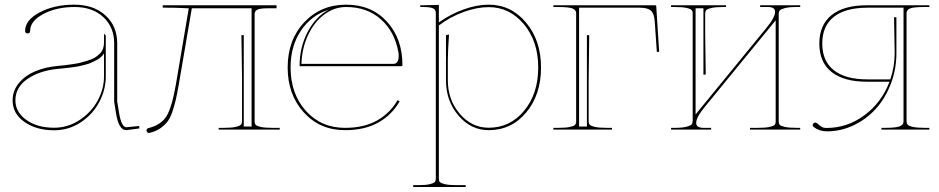

<svg xmlns="http://www.w3.org/2000/svg" viewBox="-20 -542 3929 803"><path d="M562 -15.1 563 -4.9 508.3 2.4H507.8Q476.6 2.4 465.3 -67.9Q464.4 -73.2 462.4 -85.9Q460.4 -98.6 459 -106.9Q457.5 -115.2 457.5 -117.2V-360.4Q457.5 -428.7 411.9 -470.7Q366.2 -512.7 292 -512.7Q216.3 -512.7 161.1 -483.4Q106 -454.1 106 -413.1Q106 -402.3 95.7 -402.3Q85 -402.3 85 -413.1Q85 -458 146 -490.2Q207 -522.5 290.5 -522.5Q371.6 -522.5 420.9 -477.8Q470.2 -433.1 470.2 -360.4V-117.7L478 -69.8Q487.8 -10.3 508.3 -9.8ZM415 -318.4Q409.2 -309.6 400.9 -302.2Q392.6 -294.9 381.1 -289.3Q369.6 -283.7 360.4 -279.3Q351.1 -274.9 335.7 -271.2Q320.3 -267.6 311.8 -265.4Q303.2 -263.2 285.6 -261Q268.1 -258.8 262.7 -258.1Q257.3 -257.3 239.7 -255.6Q222.2 -253.9 220.7 -253.9Q144 -246.1 94.2 -211.4Q44.4 -176.8 44.4 -122.1Q44.4 -73.2 90.1 -40.5Q135.7 -7.8 206.5 -7.8Q263.7 -7.8 312.5 -39.8Q361.3 -71.8 388.2 -120.8Q415 -169.9 415 -222.7ZM415 -401.4 422.4 -393.1V-222.7Q422.4 -167 395.3 -115.5Q368.2 -64 317.9 -30.5Q267.6 2.9 206.5 2.9Q131.8 2.9 82.3 -32Q32.7 -66.9 32.7 -122.1Q32.7 -163.1 59.3 -194.8Q85.9 -226.6 127.2 -243.9Q168.5 -261.2 219.7 -266.1Q240.7 -268.1 249 -269Q257.3 -270 280 -273.2Q302.7 -276.4 314.7 -279.3Q326.7 -282.2 345.7 -288.1Q364.7 -293.9 375.7 -300.5Q386.7 -307.1 397 -317.1Q407.2 -327.1 411.1 -339.4Q415 -351.1 415 -363.8Z M894.5 0V-7.3H917Q949.2 -7.3 966.6 -11.5Q983.9 -15.6 988 -21Q992.2 -26.4 992.2 -35.2V-219.7L989.7 -395H999.5V-12.7H1032.2V-507.3H782.2L728 -189.9Q720.7 -148.4 714.8 -123Q709 -97.7 700 -72Q690.9 -46.4 679 -31.5Q667 -16.6 649.2 -4.6Q631.3 7.3 606.4 13.7Q601.1 15.1 597.2 12.2Q593.8 9.8 593 5.1Q592.3 0.5 594.7 -2.4Q596.7 -5.4 601.1 -6.3Q654.8 -20 677 -57.1Q699.2 -94.2 715.8 -189.9L769.5 -507.3H767.1Q765.1 -507.3 739.3 -508.5Q713.4 -509.8 679.7 -509.8H660.6V-520H1136.7V-507.3H1097.2Q1068.4 -507.3 1056.6 -501.7Q1044.9 -496.1 1044.9 -482.4V-33.7Q1044.9 -24.9 1049.6 -19.8Q1054.2 -14.6 1071 -11Q1087.9 -7.3 1119.6 -7.3H1149.9V0Z M1625 -274.9Q1647.5 -274.9 1647.5 -309.1Q1647.5 -317.4 1646 -324.2Q1630.9 -409.7 1573 -461.2Q1515.1 -512.7 1427.7 -512.7Q1377.9 -512.7 1335.7 -481Q1293.5 -449.2 1268.1 -394.5Q1242.7 -339.8 1240.7 -274.9ZM1232.9 -265.1Q1232.9 -344.2 1266.6 -408.4Q1300.3 -472.7 1355 -501.5Q1282.2 -478.5 1238.8 -414.1Q1195.3 -349.6 1195.3 -259.8Q1195.3 -149.9 1259 -78.6Q1322.8 -7.3 1422.9 -7.3Q1503.4 -7.3 1557.9 -38.6Q1612.3 -69.8 1642.6 -123L1651.4 -118.2Q1620.1 -62.5 1563 -30Q1505.9 2.4 1422.9 2.4Q1317.9 2.4 1250.5 -72Q1183.1 -146.5 1183.1 -259.8Q1183.1 -375 1252.4 -448.7Q1321.8 -522.5 1427.7 -522.5Q1533.7 -522.5 1598.4 -451.4Q1663.1 -380.4 1663.1 -270Q1663.1 -265.1 1657.7 -265.1Z M1815.4 205.1Q1815.4 213.9 1819.3 219Q1823.2 224.1 1840.6 228.3Q1857.9 232.4 1890.1 232.4H1927.7V240.2H1708V232.4H1728Q1760.3 232.4 1777.6 228.3Q1794.9 224.1 1798.8 219Q1802.7 213.9 1802.7 205.1V-487.3Q1802.7 -501.5 1791 -507.1Q1779.3 -512.7 1750.5 -512.7H1737.8V-520H1750.5L1815.4 -521.5V-448.7V-448.2Q1862.8 -482.4 1918.5 -502.4Q1974.1 -522.5 2023.9 -522.5Q2117.2 -522.5 2179.9 -447.8Q2242.7 -373 2242.7 -259.8Q2242.7 -146 2180.9 -71.8Q2119.1 2.4 2023.9 2.4Q1949.7 2.4 1897.5 -58.6Q1845.2 -119.6 1845.2 -206.1V-395L1857.9 -397.5Q1853 -326.7 1853 -286.6V-206.1Q1853 -124 1903.1 -65.9Q1953.1 -7.8 2023.9 -7.8Q2113.3 -7.8 2172.1 -78.9Q2231 -149.9 2231 -259.8Q2231 -369.1 2171.1 -440.7Q2111.3 -512.2 2023.9 -512.2Q1974.6 -512.2 1918.5 -491.7Q1862.3 -471.2 1815.4 -435.5Z M2294.4 0V-7.3H2314.5Q2346.2 -7.3 2363.3 -11Q2380.4 -14.6 2385 -19.8Q2389.6 -24.9 2389.6 -33.7V-486.8Q2389.6 -500 2375 -506.3Q2360.4 -512.7 2314.5 -512.7H2294.4V-520H2719.7Q2724.6 -520 2724.6 -515.6L2736.8 -325.7L2727.1 -324.7L2718.3 -451.7Q2716.3 -484.4 2702.6 -497.1Q2689 -509.8 2655.8 -509.8H2401.9V-12.7H2434.6V-395H2444.3Q2441.9 -245.6 2441.9 -205.6V-35.2Q2441.9 -26.4 2446 -21Q2450.2 -15.6 2467.5 -11.5Q2484.9 -7.3 2517.1 -7.3H2539.6V0Z M2889.2 -63.5 3183.1 -422.4Q3221.7 -468.8 3221.7 -492.7Q3221.7 -512.7 3191.4 -512.7H3159.2V-520H3326.7V-512.7H3312Q3279.8 -512.7 3262.5 -508.1Q3245.1 -503.4 3241 -498Q3236.8 -492.7 3236.8 -483.9V-33.7Q3236.8 -24.9 3241 -20Q3245.1 -15.1 3262.5 -11.2Q3279.8 -7.3 3312 -7.3H3326.7V0H3116.7V-7.3H3149.4Q3181.6 -7.3 3199 -11.2Q3216.3 -15.1 3220.2 -20Q3224.1 -24.9 3224.1 -33.7V-457L2930.2 -98.1Q2891.6 -51.8 2891.6 -27.8Q2891.6 -7.3 2922.4 -7.3H2954.1V0H2786.6V-7.3H2801.8Q2834 -7.3 2851.3 -12Q2868.7 -16.6 2872.8 -22Q2877 -27.3 2877 -36.1V-486.3Q2877 -495.1 2872.3 -500.2Q2867.7 -505.4 2850.6 -509Q2833.5 -512.7 2801.8 -512.7H2786.6V-520H3016.6V-512.7H3004.4Q2972.2 -512.7 2954.8 -508.5Q2937.5 -504.4 2933.3 -499Q2929.2 -493.7 2929.2 -484.9V-405.3L2931.6 -230H2921.9V-507.3H2889.2Z M3758.8 -509.8H3607.9Q3515.6 -509.8 3467.3 -471.4Q3418.9 -433.1 3418.9 -359.9Q3418.9 -286.6 3467.3 -248.3Q3515.6 -210 3607.9 -210H3703.6Q3721.7 -262.7 3721.7 -318.8V-325.2L3719.2 -469.7H3729V-319.3Q3729 -252.9 3706.1 -192.4Q3683.1 -131.8 3644 -88.1Q3605 -44.4 3551.3 -18.6Q3497.6 7.3 3438.5 7.3Q3406.7 7.3 3383.3 -10.7Q3378.9 -13.7 3378.9 -18.6Q3378.9 -21.5 3381.3 -24.9Q3384.3 -29.3 3389.6 -29.3Q3393.1 -29.3 3396.5 -26.9Q3398.9 -24.9 3403.1 -21.5Q3407.2 -18.1 3409.2 -16.4Q3411.1 -14.6 3414.6 -12.5Q3418 -10.3 3420.7 -9.3Q3423.3 -8.3 3427.2 -7.6Q3431.2 -6.8 3436 -6.8Q3523.9 -6.8 3595.7 -60.3Q3667.5 -113.8 3700.2 -200.2H3606.4Q3508.8 -200.2 3457.8 -241Q3406.7 -281.7 3406.7 -359.9Q3406.7 -438 3458 -479Q3509.3 -520 3606.4 -520H3866.7V-512.7H3846.7Q3800.8 -512.7 3786.1 -506.6Q3771.5 -500.5 3771.5 -487.3V-35.2Q3771.5 -26.4 3775.6 -21Q3779.8 -15.6 3797.1 -11.5Q3814.5 -7.3 3846.7 -7.3H3866.7V0H3666.5V-7.3H3684.1Q3708.5 -7.3 3724.4 -9.5Q3740.2 -11.7 3747.3 -15.9Q3754.4 -20 3756.6 -24.4Q3758.8 -28.8 3758.8 -35.2Z"/></svg>

Font: ZnikomitNo25
Style: Regular
Weight: 100
Designer: gluk
Foundry: gluk
Version: Version 0.56